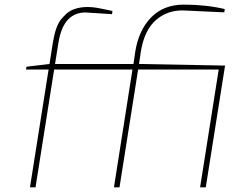

<svg xmlns="http://www.w3.org/2000/svg" viewBox="-20 -806 1002 826"><path d="M865.2 0H840.8L920.9 -506.8H574.2L494.1 0H470.2L549.8 -506.8H212.9L132.8 0H108.9L189 -506.8H91.8L94.2 -519L192.9 -530.8L207 -620.1Q218.3 -689.9 240.2 -719.7Q251.5 -733.9 266.6 -747.6Q281.7 -761.2 305.2 -768.6Q328.6 -775.9 356.9 -775.9Q376 -775.9 396.5 -772.5L421.9 -767.6L463.9 -758.8L461.9 -745.1L347.7 -752.4Q303.2 -752.4 273.9 -723.1Q242.2 -690.9 231 -620.1L216.8 -530.8H554.2L562 -584Q576.7 -676.3 630.4 -731.4Q684.1 -786.1 771 -786.1Q866.2 -786.1 946.8 -767.1L944.8 -752.9L765.1 -761.2Q698.7 -761.2 651.4 -720.2Q600.6 -675.8 585.9 -584L578.1 -530.8L948.2 -523.9Z"/></svg>

Font: Squarion Thin
Style: Italic
Weight: 100
Designer: Natanael Gama
Version: Version 1.00;September 12, 2019;FontCreator 11.5.0.2425 64-b